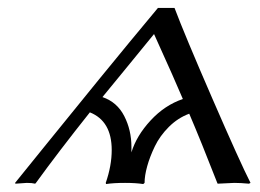

<svg xmlns="http://www.w3.org/2000/svg" viewBox="-20 -462 656 485"><path d="M529.8 2 528.8 0Q487.3 -106.4 458 -174.8Q429.2 -164.1 406.5 -141.4Q383.8 -118.7 371.1 -92.3Q358.4 -65.9 351.8 -42Q345.2 -18.1 345.2 0L341.8 2.9Q323.2 0 295.9 0Q266.6 0 248 2.9L247.1 0Q262.2 -43.5 262.2 -83Q262.2 -156.2 207 -178.2Q127.4 -78.1 70.8 0L68.8 2Q61 0 47.9 0L19 2L18.1 0Q30.8 -15.6 91.1 -90.3Q151.4 -165 230.5 -262Q309.6 -358.9 378.9 -441.9H420.9Q445.8 -375.5 516.4 -213.1Q586.9 -50.8 612.8 0L608.9 2Q587.9 0 571.8 0ZM369.1 -376Q341.3 -341.8 298.1 -289.1Q254.9 -236.3 238.8 -216.8Q275.9 -204.1 293.9 -168.7Q312 -133.3 312 -90.8V-77.1Q324.7 -119.1 360.4 -157.7Q396 -196.3 441.9 -211.9Q422.9 -257.3 369.1 -376Z"/></svg>

Font: Linear Smooth
Style: Italic
Weight: 400
Designer: Philipp H. Poll, Flanker
Foundry: Philipp H. Poll, reworked by Flanker
Version: Version 1.061 | FøM Fix